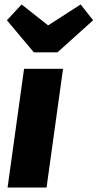

<svg xmlns="http://www.w3.org/2000/svg" viewBox="-20 -842 438 862"><path d="M189 0H14L88 -533H263ZM398 -751 238 -607H132L11 -751L77 -822L196 -728L342 -822Z"/></svg>

Font: Trujillo ExtraBold
Style: Italic
Weight: 800
Italic angle: -8°
Designer: Fira Sans original fonts by bBox Type GmbH, Carrois Corporate GbR, & Edenspiekermann AG / Changes by Cristiano Sobral
Foundry: Fira Sans original fonts by bBox Type GmbH, Carrois Corporate GbR, & Edenspiekermann AG / Changes by Cristiano Sobral
Version: Version 4.301;July 28, 2020;FontCreator 13.0.0.2655 64-bit